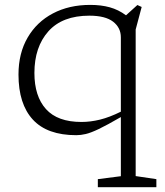

<svg xmlns="http://www.w3.org/2000/svg" viewBox="-20 -542 672 784"><path d="M618.5 189.5V222.5H379.5V189.5L473.5 177.5V-64Q416.5 -31 383.5 -15.2Q350.5 0.5 330.2 5.2Q310 10 291.5 10Q172.5 10 114 -53.8Q55.5 -117.5 55.5 -237.5Q55.5 -324.5 92.8 -388.5Q130 -452.5 196 -487.2Q262 -522 348.5 -522Q393 -522 428.2 -512.2Q463.5 -502.5 494.5 -479.5L541 -521.5L558.5 -513.5L534 -421.5V177ZM120.5 -244Q120.5 -149 167.8 -96.5Q215 -44 312.5 -44Q349.5 -44 388.2 -53.5Q427 -63 473.5 -86V-389.5Q473.5 -429 441.8 -453.5Q410 -478 345 -478Q234.5 -478 177.5 -414Q120.5 -350 120.5 -244Z"/></svg>

Font: Newsreader 6pt Light
Style: Regular
Weight: 300
Designer: Hugues Gentile
Foundry: Production Type
Version: Version 1.003; ttfautohint (v1.8.3)